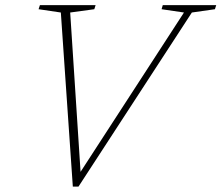

<svg xmlns="http://www.w3.org/2000/svg" viewBox="-20 -702 841 729"><path d="M211 -654.5 126.5 -667 131.5 -682.5H343L338 -667L246.5 -654.5L287 -32H274.5L678.5 -654.5L593.5 -667L598 -682.5H801L796 -667L708.5 -654.5L278 6.5H256.5Z"/></svg>

Font: Newsreader ExtraLight
Style: Italic
Weight: 250
Italic angle: -17°
Designer: Hugues Gentile
Foundry: Production Type
Version: Version 1.003